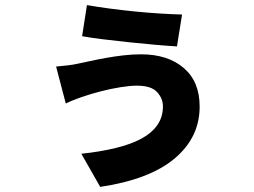

<svg xmlns="http://www.w3.org/2000/svg" viewBox="-20 -657 996 753"><path d="M619 -240Q619 -271 596 -296Q573 -321 517 -321Q490 -321 452.5 -315Q415 -309 376 -299Q337 -289 300.5 -276.5Q264 -264 238 -251L200 -396Q221 -398 244 -400.5Q267 -403 284 -407Q304 -411 333.5 -417.5Q363 -424 396.5 -430Q430 -436 465 -440Q500 -444 533 -444Q638 -444 700.5 -390.5Q763 -337 763 -239Q763 -118 665 -35.5Q567 47 373 76L299 -54Q374 -62 433.5 -76.5Q493 -91 534 -113Q575 -135 597 -166.5Q619 -198 619 -240ZM321 -637Q361 -630 410 -623.5Q459 -617 509 -612Q559 -607 607.5 -604Q656 -601 694 -600L674 -475Q638 -477 587.5 -481.5Q537 -486 484.5 -491.5Q432 -497 383 -503Q334 -509 302 -515Z"/></svg>

Font: Kinto Sans Black
Style: Regular
Weight: 900
Designer: Authors: Ryoko NISHIZUKA  (kana & ideographs); Paul D. Hunt (Latin, Greek & Cyrillic); Wenlong ZHANG  (bopomofo); Sandol
Foundry: Adobe Systems Incorporated, ookami Inc.
Version: Version 0.001